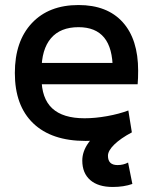

<svg xmlns="http://www.w3.org/2000/svg" viewBox="-20 -550 606 763"><path d="M320 10Q185 10 112 -60Q39 -130 39 -260Q39 -386 106.5 -458Q174 -530 292 -530Q406 -530 467.5 -462Q529 -394 529 -269Q529 -256 528.5 -240Q528 -224 527 -215H99V-300H445L428 -274Q428 -359 394 -400.5Q360 -442 292 -442Q220 -442 182.5 -398Q145 -354 145 -270V-240Q145 -159 187.5 -119.5Q230 -80 316 -80Q358 -80 405.5 -88.5Q453 -97 490 -111L504 -24Q466 -8 417.5 1Q369 10 320 10ZM428 193Q370 193 338.5 165.5Q307 138 307 88Q307 52 331.5 17.5Q356 -17 404 -49L504 -24Q459 0 434 24.5Q409 49 409 69Q409 106 447 106Q470 106 489 96L506 181Q472 193 428 193Z"/></svg>

Font: M PLUS 1 Medium
Style: Regular
Weight: 500
Designer: Coji Morishita
Foundry: UNDERFOREST DESIGN
Version: Version 1.001